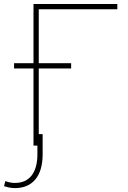

<svg xmlns="http://www.w3.org/2000/svg" viewBox="-74 -731 642 964"><path d="M515.1 -710.9C515.1 -710.9 94.2 -710.9 94.2 -710.9C94.2 -710.9 94.2 0 94.2 0C94.2 0 120.6 0 120.6 0C120.6 0 120.6 -684.6 120.6 -684.6C120.6 -684.6 515.1 -684.6 515.1 -684.6C515.1 -684.6 515.1 -710.9 515.1 -710.9ZM283.2 -413.6C283.2 -413.6 -3.4 -413.6 -3.4 -413.6C-3.4 -413.6 -3.4 -387.2 -3.4 -387.2C-3.4 -387.2 283.2 -387.2 283.2 -387.2C283.2 -387.2 283.2 -413.6 283.2 -413.6ZM113.8 -57.6C113.8 -57.6 113.8 43.5 113.8 43.5C113.8 43.5 113.8 43.5 113.8 43.5C113.8 89.8 104 125 85 149.9C65.4 174.8 37.6 187.5 1 187.5C1 187.5 1 187.5 1 187.5C-14.6 187.5 -30.8 184.6 -47.4 178.2C-47.4 178.2 -53.7 203.6 -53.7 203.6C-53.7 203.6 -53.7 203.6 -53.7 203.6C-34.7 210 -16.6 213.4 1 213.4C1 213.4 1 213.4 1 213.4C44.4 213.4 78.6 199.2 103 170.4C127.4 141.6 139.6 100.1 140.1 45.9C140.1 45.9 140.1 -57.6 140.1 -57.6C140.1 -57.6 113.8 -57.6 113.8 -57.6Z"/></svg>

Font: WOX
Style: Regular
Weight: 500
Designer: Google
Foundry: ""
Version: ""